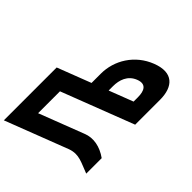

<svg xmlns="http://www.w3.org/2000/svg" viewBox="-200 -1054 1403 1403"><g transform="rotate(-45 501.5 -352.5)"><path d="M595.1 -315.5H640.1C703 -315.5 770.7 -294.3 798.2 -222.9C826 -150.6 774.7 -129.4 711.8 -129.4H666.8ZM246.7 -216.9 113.4 -562.9H339.5L555.7 -1.9H556.1H715.5H811.9C948.8 -1.9 1024.5 -72.4 968.5 -217.8C912.8 -362.3 778.8 -443 642 -443H545.9L445.7 -703.1H445.3H285.9H285.5H59.4H-100.4L86.9 -216.9C115.8 -135.3 80.4 -86 49.9 -1.9H209.7C259.4 -71.6 274.9 -148.1 246.7 -216.9Z"/></g></svg>

Font: Hussar
Style: BdOpOblFour
Weight: 700
Foundry: Cannot Into Space Fonts
Version: Version 2.00